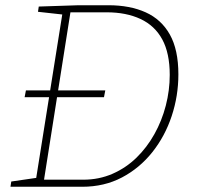

<svg xmlns="http://www.w3.org/2000/svg" viewBox="-20 -713 757 733"><path d="M74 -342 79 -368H382L377 -342ZM394 -693Q476 -693 536 -666Q596 -639 628.5 -581Q661 -523 661 -429Q661 -347 635.5 -270Q610 -193 561.5 -132Q513 -71 445.5 -35.5Q378 0 294 0H20L23 -20L126 -35L117 -26L219 -666L224 -657L125 -668L128 -688L280 -693ZM298 -27Q358 -27 409.5 -49.5Q461 -72 501 -111Q541 -150 569.5 -201Q598 -252 613 -310Q628 -368 628 -427Q628 -510 599.5 -562.5Q571 -615 516.5 -640.5Q462 -666 387 -666H240L250 -673L147 -20L140 -27Z"/></svg>

Font: Bitter Thin ExtraLight
Style: Italic
Weight: 250
Italic angle: -9°
Version: Version 2.002